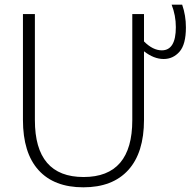

<svg xmlns="http://www.w3.org/2000/svg" viewBox="-20 -790 822 820"><path d="M758 -770Q774 -724 774 -673Q774 -600 746.5 -569Q719 -538 679 -538Q637 -538 595 -571V-278Q595 -138 528 -64Q461 10 336 10Q211 10 144.5 -63.5Q78 -137 78 -278V-730H129V-277Q129 -34 337 -34Q545 -34 545 -277V-730H595V-613Q633 -575 671 -575Q731 -575 731 -674Q731 -724 713 -770Z"/></svg>

Font: Mplus 1p Light
Style: Regular
Weight: 300
Version: Version 1.061